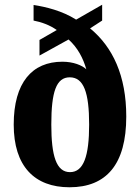

<svg xmlns="http://www.w3.org/2000/svg" viewBox="-20 -782 592 812"><path d="M274 10C430 10 514 -87 514 -289C514 -462 457 -583 361 -662L412 -695V-762L302 -699C242 -737 173 -753 122 -761V-695C154 -689 191 -676 220 -655L147 -613V-547L270 -615C309 -580 332 -535 345 -489C327 -506 290 -521 244 -521C116 -521 38 -433 38 -255C38 -79 126 10 274 10ZM276 -54C218 -54 197 -123 197 -255C197 -394 218 -455 275 -455C334 -455 357 -391 357 -255C357 -123 334 -54 276 -54Z"/></svg>

Font: Noto Serif Condensed ExtraBold
Style: Regular
Weight: 800
Width: 3
Designer: Monotype Design Team
Foundry: Monotype Imaging Inc.
Version: Version 2.013